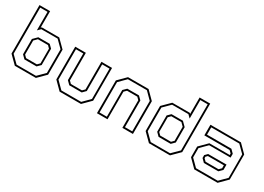

<svg xmlns="http://www.w3.org/2000/svg" viewBox="-12 -1484 3052 2218"><g transform="rotate(30 1514.0 -375.0)"><path d="M166 0 62.5 -103V-750H204V-530.5L214 -540H447L550.5 -437V-103L447 0ZM225.5 -119 182 -162.5V-366.5L236.5 -421H388.5L430.5 -379.5V-162.5L387 -119ZM234.5 -141.5H378.5L409 -172V-368L378.5 -399H244L204 -358.5V-172ZM177 -21.5H436L528.5 -113.5V-428.5L437.5 -519H220L182 -481.5V-728.5H84.5V-113.5Z M763.5 0 660.5 -103V-540H802V-172L832.5 -141.5H979.5L1010 -172V-540H1151.5V-103L1048.5 0ZM774.5 -22H1038.5L1130 -114V-518.5H1032V-163L989.5 -119.5H823.5L780 -163V-518.5H682.5V-114Z M1261.5 0V-437L1364.5 -540H1638.5L1741.5 -437V0H1600.5V-368L1570 -398.5H1433L1402.5 -368V0ZM1283.5 -22H1381V-378L1424 -420.5H1579.5L1622.5 -378V-22H1719.5V-427L1628.5 -518.5H1375L1283.5 -427Z M2236 0H1955L1851.5 -103V-437L1955 -540H2188L2198 -530.5V-750H2339.5V-103ZM2176.5 -119H2015L1971.5 -162.5V-379.5L2013.5 -421H2165.5L2220 -366.5V-162.5ZM2167.5 -141.5 2198 -172V-358.5L2158 -399H2023.5L1993 -368V-172L2023.5 -141.5ZM2225 -21.5 2318 -113.5V-728.5H2220V-481.5L2182 -519H1964.5L1873.5 -428.5V-113.5L1966.5 -21.5Z M2560 0 2457 -103V-245.5L2560 -348.5H2832V-368L2801.5 -398.5H2464V-540H2870.5L2973.5 -437V-103L2870.5 0ZM2619 -119.5 2576.5 -162V-200L2610 -234H2855V-163L2811.5 -119.5ZM2570.5 -22H2860.5L2952.5 -114V-427L2861 -518.5H2487V-421H2812L2855 -378V-327.5H2569.5L2479 -237V-113ZM2629 -141.5H2801.5L2832 -172V-212H2619L2598 -191V-172Z"/></g></svg>

Font: Tourney Thin ExtraLight
Style: Regular
Weight: 250
Version: Version 1.015